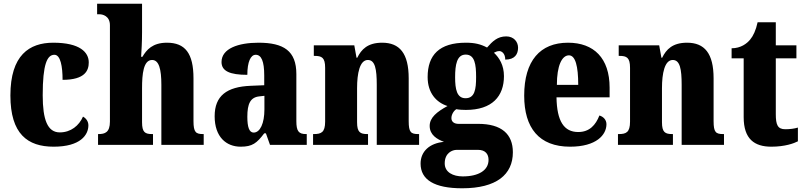

<svg xmlns="http://www.w3.org/2000/svg" viewBox="-20 -780 4333 1034"><path d="M269 10C414 10 456 -54 456 -105C456 -125 445 -142 427 -152C406 -104 362 -67 302 -67C236 -67 210 -135 210 -267C210 -435 234 -485 273 -485C306 -485 317 -422 317 -350C440 -350 458 -402 458 -444C458 -498 411 -550 267 -550C138 -550 36 -483 36 -266C36 -58 129 10 269 10Z M508 0H804V-58H800C761 -58 745 -67 745 -122V-305C745 -380 752 -457 799 -457C836 -457 849 -408 849 -323V0H1077V-58H1074C1035 -58 1022 -67 1022 -128V-358C1022 -493 977 -550 879 -550C802 -550 769 -512 747 -474H740C742 -504 745 -555 745 -606V-760H503V-703H517C530 -703 572 -696 572 -644V-125C572 -67 545 -58 511 -58H508Z M1276 10C1339 10 1363 -9 1403 -62H1412L1434 0H1632V-58H1628C1588 -58 1576 -74 1576 -128V-381C1576 -506 1508 -550 1372 -550C1264 -550 1173 -519 1173 -446C1173 -397 1218 -377 1312 -377C1312 -447 1330 -485 1357 -485C1388 -485 1403 -449 1403 -374V-321L1331 -318C1201 -313 1136 -264 1136 -154C1136 -42 1199 10 1276 10ZM1346 -66C1322 -66 1312 -96 1312 -151C1312 -221 1328 -256 1377 -261L1404 -264V-191C1404 -116 1381 -66 1346 -66Z M1666 0H1962V-58H1959C1920 -58 1903 -67 1903 -122V-305C1903 -384 1917 -457 1961 -457C2000 -457 2009 -408 2009 -323V0H2237V-58H2233C2193 -58 2181 -67 2181 -128V-358C2181 -493 2132 -550 2038 -550C1960 -550 1926 -514 1904 -469H1900L1888 -536H1670V-479H1674C1713 -479 1731 -470 1731 -415V-125C1731 -67 1710 -58 1670 -58H1666Z M2469 234C2654 234 2742 160 2742 40C2742 -58 2681 -113 2555 -113H2449C2429 -113 2411 -122 2411 -144C2411 -165 2426 -186 2438 -192C2449 -189 2477 -188 2489 -188C2631 -188 2694 -262 2694 -370C2694 -429 2669 -469 2640 -496C2647 -499 2656 -505 2669 -505C2681 -505 2701 -493 2701 -459C2753 -459 2770 -489 2770 -523C2770 -555 2747 -584 2706 -584C2659 -584 2632 -557 2603 -524C2569 -542 2537 -550 2489 -550C2346 -550 2283 -484 2283 -365C2283 -279 2330 -228 2390 -209C2333 -178 2294 -147 2294 -102C2294 -53 2334 -30 2371 -16C2294 -9 2245 35 2245 101C2245 188 2319 234 2469 234ZM2487 -251C2440 -251 2431 -300 2431 -364C2431 -431 2440 -486 2488 -486C2537 -486 2544 -433 2544 -365C2544 -299 2537 -251 2487 -251ZM2472 170C2420 170 2375 148 2375 100C2375 44 2415 27 2440 27H2554C2594 27 2611 50 2611 81C2611 137 2558 170 2472 170Z M3050 10C3192 10 3246 -54 3246 -111C3246 -135 3229 -152 3208 -158C3188 -107 3155 -69 3094 -69C3018 -69 2979 -126 2977 -256H3263V-308C3263 -467 3178 -550 3039 -550C2889 -550 2803 -453 2803 -265C2803 -91 2883 10 3050 10ZM3094 -323H2979C2979 -426 3006 -482 3044 -482C3079 -482 3094 -423 3094 -323Z M3308 0H3604V-58H3601C3562 -58 3545 -67 3545 -122V-305C3545 -384 3559 -457 3603 -457C3642 -457 3651 -408 3651 -323V0H3879V-58H3875C3835 -58 3823 -67 3823 -128V-358C3823 -493 3774 -550 3680 -550C3602 -550 3568 -514 3546 -469H3542L3530 -536H3312V-479H3316C3355 -479 3373 -470 3373 -415V-125C3373 -67 3352 -58 3312 -58H3308Z M4134 10C4207 10 4256 -8 4277 -19V-93C4258 -87 4234 -84 4209 -84C4168 -84 4158 -108 4158 -165V-466H4269V-536H4158V-660H4060C4051 -617 4036 -586 4020 -567C4003 -546 3970 -520 3920 -520V-466H3985V-149C3985 -31 4043 10 4134 10Z"/></svg>

Font: Noto Serif Khmer Condensed Black
Style: Regular
Weight: 900
Width: 3
Designer: Danh Hong and the Monotype Design Team
Foundry: Monotype Imaging Inc.
Version: Version 2.004